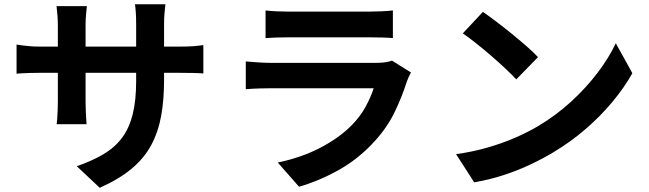

<svg xmlns="http://www.w3.org/2000/svg" viewBox="-20 -816 3040 899"><path d="M748.2 -441.9Q748.2 -348.9 734.6 -273.4Q721 -198 687.9 -136.4Q654.8 -74.9 596.1 -25.9Q537.3 23.2 447 63.3L339.6 -37.6Q412.2 -63 464.8 -94.2Q517.4 -125.3 551.2 -170.5Q584.9 -215.6 601.2 -280.2Q617.5 -344.8 617.5 -437V-703Q617.5 -733.6 615.9 -757.3Q614.3 -781.1 612 -795.9H754.5Q752.9 -781.1 750.6 -757.3Q748.2 -733.6 748.2 -703ZM386.8 -787.2Q385.3 -773.2 383 -749.8Q380.7 -726.3 380.7 -696.5V-339.3Q380.7 -317.5 381.7 -296.7Q382.7 -276 383.6 -260.3Q384.5 -244.5 385.3 -234.4H245.3Q246.9 -244.5 247.9 -260.2Q248.9 -275.8 249.9 -296.5Q250.9 -317.2 250.9 -339.3V-697.1Q250.9 -719 249.2 -741.8Q247.5 -764.5 244.7 -787.2ZM57.5 -607.3Q66.9 -605.7 82.7 -603.6Q98.6 -601.4 119.9 -599.6Q141.1 -597.8 165.9 -597.8H821.6Q861.9 -597.8 886.8 -599.8Q911.8 -601.8 932.1 -604.9V-472Q915.7 -473.6 888.8 -474.3Q861.9 -475 822.4 -475H165.9Q140.9 -475 120.5 -474.4Q100.2 -473.8 84.7 -472.9Q69.2 -472 57.5 -471.2Z M1223.4 -767.2Q1244 -764.5 1273 -763.1Q1302.1 -761.7 1327.3 -761.7Q1345.7 -761.7 1385.2 -761.7Q1424.7 -761.7 1473.2 -761.7Q1521.7 -761.7 1569.9 -761.7Q1618.1 -761.7 1656.2 -761.7Q1694.3 -761.7 1711.5 -761.7Q1735.3 -761.7 1767.1 -763.1Q1799 -764.5 1819.6 -767.2V-637.6Q1799.7 -639.6 1768.6 -640.4Q1737.4 -641.2 1709.8 -641.2Q1693.5 -641.2 1655.3 -641.2Q1617 -641.2 1568.5 -641.2Q1520 -641.2 1471.5 -641.2Q1423 -641.2 1384.2 -641.2Q1345.4 -641.2 1327.3 -641.2Q1303.1 -641.2 1274.3 -640.3Q1245.5 -639.4 1223.4 -637.6ZM1904.3 -476.6Q1899.1 -467.2 1893.5 -455.2Q1887.9 -443.1 1885.3 -435.2Q1862.3 -362.6 1827.9 -291.3Q1793.4 -220.1 1737.4 -158.3Q1661.9 -74.2 1569 -21.7Q1476 30.8 1380.2 58.3L1280.6 -54.9Q1393.6 -78.8 1481.7 -125.2Q1569.9 -171.5 1627.4 -230.3Q1667.5 -271.3 1692 -316.4Q1716.4 -361.6 1729.7 -402.8Q1718.9 -402.8 1692.1 -402.8Q1665.3 -402.8 1627.7 -402.8Q1590.2 -402.8 1547 -402.8Q1503.9 -402.8 1458.8 -402.8Q1413.8 -402.8 1373.1 -402.8Q1332.4 -402.8 1299.6 -402.8Q1266.9 -402.8 1247.4 -402.8Q1228.8 -402.8 1195.7 -401.9Q1162.5 -401 1130.9 -398.3V-528.3Q1163.3 -525.5 1193.7 -523.6Q1224.1 -521.7 1247.4 -521.7Q1262.2 -521.7 1292.5 -521.7Q1322.8 -521.7 1363 -521.7Q1403.2 -521.7 1448.7 -521.7Q1494.2 -521.7 1539.8 -521.7Q1585.3 -521.7 1625.9 -521.7Q1666.5 -521.7 1696.7 -521.7Q1726.8 -521.7 1741.6 -521.7Q1766.5 -521.7 1785.5 -524.7Q1804.6 -527.6 1815.3 -532.2Z M2241.1 -760.4Q2267.3 -742.4 2302.3 -716Q2337.3 -689.6 2374.5 -659.3Q2411.6 -629 2444.7 -600.2Q2477.8 -571.4 2499.1 -548.5L2397.3 -444.3Q2377.8 -465.5 2347 -494.4Q2316.2 -523.4 2280.3 -554.4Q2244.4 -585.5 2209.4 -613.3Q2174.4 -641 2147 -659.8ZM2115.5 -94.2Q2194.4 -105.3 2263.1 -125.2Q2331.8 -145 2391.1 -170.8Q2450.4 -196.5 2498.8 -225Q2584.1 -275.7 2654.8 -340.7Q2725.5 -405.8 2778.7 -476.2Q2831.9 -546.6 2863.4 -613.5L2940.9 -473.3Q2903.1 -405.6 2847.4 -338.8Q2791.7 -271.9 2721.9 -211.7Q2652.2 -151.5 2571 -102.9Q2520.5 -72.5 2461.2 -44.7Q2402 -16.8 2336.4 4.4Q2270.7 25.7 2200.3 37.7Z"/></svg>

Font: Noto Sans HK Thin
Style: Regular
Weight: 100
Designer: Ryoko NISHIZUKA 西塚涼子 (kana, bopomofo & ideographs); Paul D. Hunt (Latin, Greek & Cyrillic); Sandoll Communications 산돌커뮤니
Foundry: Adobe
Version: Version 2.004-H2;hotconv 1.0.118;makeotfexe 2.5.65603